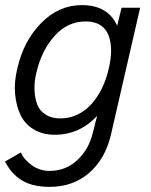

<svg xmlns="http://www.w3.org/2000/svg" viewBox="-23 -518 591 752"><path d="M171.4 213.9Q105.5 213.9 64 189.2Q22.5 164.6 -3.4 114.7L58.6 79.1Q71.3 107.9 102.1 129.6Q132.8 151.4 170.4 151.4Q234.4 151.4 279.8 109.1Q325.2 66.9 340.8 1L357.4 -64Q288.6 9.8 191.4 9.8Q144.5 9.8 109.9 -10.7Q75.2 -31.2 57.9 -66.7Q40.5 -102.1 36.1 -149.9Q31.7 -197.8 45.4 -252Q69.8 -358.4 138.7 -428.2Q207.5 -498 297.4 -498Q399.4 -498 436 -417.5L453.1 -487.8H525.9L411.6 9.3Q389.2 105 325.9 159.4Q262.7 213.9 171.4 213.9ZM213.4 -54.2Q250.5 -54.2 282.7 -70.3Q314.9 -86.4 338.4 -114Q361.8 -141.6 378.2 -176.3Q394.5 -210.9 403.3 -251Q412.1 -288.6 412.1 -320.6Q412.1 -352.5 402.6 -378.4Q393.1 -404.3 370.4 -419.2Q347.7 -434.1 313 -434.1Q241.2 -434.1 190.4 -377Q139.6 -319.8 120.1 -235.4Q110.8 -199.2 112.1 -166.5Q113.3 -133.8 122.8 -108.9Q132.3 -84 155.8 -69.1Q179.2 -54.2 213.4 -54.2Z"/></svg>

Font: HK Grotesk Italic
Style: Regular
Weight: 400
Italic angle: -13°
Designer: Alfredo Marco Pradil and Stefan Peev
Foundry: Hanken Design Co.
Version: Version 1.000;PS 001.000;hotconv 1.0.88;makeotf.lib2.5.64775